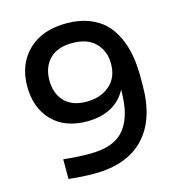

<svg xmlns="http://www.w3.org/2000/svg" viewBox="-111 -849 890 953"><g transform="rotate(-15 334.0 -372.5)"><path d="M315.9 -751Q378.4 -751 428 -732.4Q477.5 -713.9 509.8 -682.4Q542 -650.9 563 -605.7Q584 -560.5 593 -510.5Q602.1 -460.4 602.1 -401.9V-356Q602.1 -180.2 513.7 -87.2Q425.3 5.9 256.8 5.9Q194.8 5.9 126 -2V-103Q196.3 -95.2 261.2 -95.2Q326.2 -95.2 371.3 -112.5Q416.5 -129.9 443.1 -165.3Q469.7 -200.7 481.4 -248.5Q493.2 -296.4 493.2 -362.8Q464.8 -308.6 412.8 -281.2Q360.8 -253.9 291 -253.9Q176.3 -253.9 111.6 -321Q46.9 -388.2 46.9 -498Q46.9 -611.3 118.2 -681.2Q189.5 -751 315.9 -751ZM317.9 -648.9Q242.2 -648.9 201.7 -608.2Q161.1 -567.4 161.1 -499Q161.1 -430.7 200.4 -389.9Q239.7 -349.1 312 -349.1Q385.3 -349.1 431.6 -388.9Q478 -428.7 478 -500Q478 -564.9 437 -606.9Q396 -648.9 317.9 -648.9Z"/></g></svg>

Font: Sora Medium
Style: Regular
Weight: 500
Designer: Jonathan Barnbrook, Julián Moncada
Foundry: Barnbrook Fonts
Version: Version 2.000